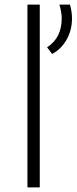

<svg xmlns="http://www.w3.org/2000/svg" viewBox="-20 -820 335 840"><path d="M100 0ZM100 -800H154V0H100ZM186 -613Q250 -654 250 -740Q250 -765 240 -800H286Q295 -769 295 -739Q295 -688 271 -646Q247 -604 208 -584Z"/></svg>

Font: Martel Sans ExtraLight
Style: Regular
Weight: 275
Designer: Dan Reynolds and Mathieu Réguer
Foundry: Dan Reynolds and Mathieu Réguer
Version: Version 1.002; ttfautohint (v1.1) -l 5 -r 5 -G 72 -x 0 -D la